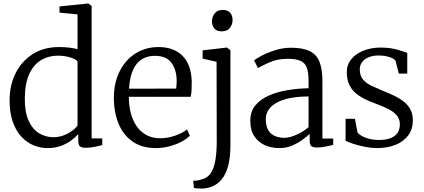

<svg xmlns="http://www.w3.org/2000/svg" viewBox="-20 -839 2432 1102"><path d="M253.5 11Q211 11 171.5 -5.5Q132 -22 101.2 -56Q70.5 -90 52.8 -141.5Q35 -193 35 -263.5Q35 -349 69.2 -418.2Q103.5 -487.5 167.5 -528.2Q231.5 -569 319 -569Q348.5 -569 375.8 -565.8Q403 -562.5 425 -557V-756.5L321.5 -766.5V-802L485 -819H487L506 -805V-44.5H567V-6Q547.5 -1.5 523.5 3.8Q499.5 9 471.5 9Q451 9 440 2Q429 -5 429 -34V-69Q411.5 -49.5 386 -31Q360.5 -12.5 327.2 -0.8Q294 11 253.5 11ZM286 -51.5Q317.5 -51.5 345 -62Q372.5 -72.5 393.2 -87.8Q414 -103 425 -117.5V-485.5Q417 -499 384 -509.2Q351 -519.5 312.5 -519.5Q259 -519.5 216.5 -494.5Q174 -469.5 148.8 -416Q123.5 -362.5 122.5 -277.5Q121.5 -196.5 144 -146.8Q166.5 -97 204.2 -74.2Q242 -51.5 286 -51.5Z M874 11Q795.5 11 741.8 -26Q688 -63 660.8 -128.5Q633.5 -194 633.5 -279.5Q633.5 -344 652.8 -397.2Q672 -450.5 706.5 -489Q741 -527.5 787.5 -548.2Q834 -569 889 -569Q977.5 -569 1027.5 -518.8Q1077.5 -468.5 1080.5 -371.5Q1080.5 -343 1079.5 -321.5Q1078.5 -300 1074.5 -283.5H719.5Q719.5 -233 730.8 -189.8Q742 -146.5 764.8 -114Q787.5 -81.5 821.5 -63.5Q855.5 -45.5 900 -45.5Q943 -45.5 986.8 -61Q1030.5 -76.5 1053.5 -96.5L1069.5 -60Q1050.5 -40.5 1019.5 -24.5Q988.5 -8.5 950.5 1.2Q912.5 11 874 11ZM720.5 -330 991 -330.5Q992.5 -338.5 993.2 -352Q994 -365.5 994 -374.5Q994 -436 965 -477.2Q936 -518.5 869 -518.5Q839 -518.5 813.2 -508.5Q787.5 -498.5 767.8 -476.2Q748 -454 736 -418Q724 -382 720.5 -330Z M1149.5 243Q1144.5 243.5 1132.2 243.2Q1120 243 1108 242Q1096 241 1093 239L1089 198.5Q1096.5 199 1112.2 196.8Q1128 194.5 1146 188Q1176.5 178.5 1193.5 148.8Q1210.5 119 1217.2 74Q1224 29 1224 -25L1223 -484.5L1143 -502.5V-550L1281.5 -566H1284L1302.5 -550V-5.5Q1302.5 56.5 1292.2 101.8Q1282 147 1262 177.2Q1242 207.5 1213.8 223.5Q1185.5 239.5 1149.5 243ZM1251.5 -659Q1224.5 -659 1210.5 -675.2Q1196.5 -691.5 1196.5 -716.5Q1196.5 -741 1211.8 -761.5Q1227 -782 1258.5 -782H1259.5Q1287 -782 1301 -765.5Q1315 -749 1315 -724.5Q1315 -699.5 1299.8 -679.2Q1284.5 -659 1252.5 -659Z M1583 11Q1538.5 11 1500.8 -5.5Q1463 -22 1439.8 -56.8Q1416.5 -91.5 1416.5 -145.5Q1416.5 -198 1445.2 -233.5Q1474 -269 1522.2 -290.2Q1570.5 -311.5 1629.8 -321.5Q1689 -331.5 1751 -332.5V-374.5Q1751 -424 1740.5 -451.5Q1730 -479 1704 -490.2Q1678 -501.5 1631.5 -501.5Q1573 -501.5 1528.8 -482Q1484.5 -462.5 1460.5 -448.5L1438.5 -492.5Q1448 -501 1480.2 -518.5Q1512.5 -536 1558 -550.5Q1603.5 -565 1651 -565Q1717.5 -565 1757 -546Q1796.5 -527 1813.5 -484.8Q1830.5 -442.5 1830.5 -372.5V-44H1892.5V-7.5Q1881.5 -4.5 1865.5 -1Q1849.5 2.5 1832.2 5Q1815 7.5 1800 7.5Q1778.5 7.5 1768 1Q1757.5 -5.5 1757.5 -34.5V-70Q1745.5 -59 1720.2 -39.8Q1695 -20.5 1660 -4.8Q1625 11 1583 11ZM1613 -48Q1643 -48 1682 -65.8Q1721 -83.5 1751 -109V-285.5Q1668 -285 1613.8 -268.5Q1559.5 -252 1532.5 -222.8Q1505.5 -193.5 1505.5 -155.5Q1505.5 -116 1519.5 -92.2Q1533.5 -68.5 1558 -58.2Q1582.5 -48 1613 -48Z M2143 11Q2112 11 2076.2 4Q2040.5 -3 2010 -12.8Q1979.5 -22.5 1963.5 -31V-157H2017L2032 -79Q2039 -68.5 2057.2 -58.2Q2075.5 -48 2100.5 -41.8Q2125.5 -35.5 2153 -35.5Q2197 -35.5 2223.8 -46.8Q2250.5 -58 2262.8 -78.2Q2275 -98.5 2275 -125.5Q2275 -155 2258.2 -175.8Q2241.5 -196.5 2208.2 -213.5Q2175 -230.5 2125 -248.5Q2073 -267.5 2038.8 -291Q2004.5 -314.5 1987.5 -346.8Q1970.5 -379 1970.5 -424.5Q1970.5 -468.5 1997 -500.2Q2023.5 -532 2067.8 -549Q2112 -566 2164 -566Q2203.5 -566 2234 -560Q2264.5 -554 2285.8 -546.5Q2307 -539 2317.5 -535.5V-416.5H2269L2250.5 -489.5Q2245.5 -498.5 2231 -505.5Q2216.5 -512.5 2196.5 -516.5Q2176.5 -520.5 2156 -520.5Q2122.5 -521 2097.5 -511Q2072.5 -501 2058.8 -483.2Q2045 -465.5 2045 -441.5Q2045 -403.5 2064.2 -381.8Q2083.5 -360 2113.5 -346Q2143.5 -332 2176.5 -318.5Q2209.5 -305 2240.5 -290.5Q2271.5 -276 2296 -257Q2320.5 -238 2335 -211.8Q2349.5 -185.5 2349.5 -148Q2349.5 -98 2323.5 -62.5Q2297.5 -27 2251 -8Q2204.5 11 2143 11Z"/></svg>

Font: Merriweather 20pt Light
Style: Regular
Weight: 300
Version: Version 2.100